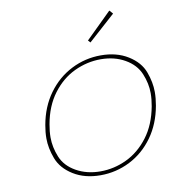

<svg xmlns="http://www.w3.org/2000/svg" viewBox="-84 -821 814 901"><g transform="rotate(-10 323.5 -370.0)"><path d="M323 7Q248 7 194 -26.5Q140 -60 121 -110.5Q102 -161 102 -207Q102 -237 108 -270Q123 -355 168.5 -417.5Q214 -480 280 -513.5Q346 -547 421 -547Q496 -547 550 -513.5Q604 -480 622.5 -430Q641 -380 641 -334Q641 -304 635 -270Q620 -185 575 -122.5Q530 -60 464 -26.5Q398 7 323 7ZM326 -11Q391 -11 451 -39.5Q511 -68 555 -126Q599 -184 615 -270Q621 -303 621 -332Q621 -378 601.5 -425Q582 -472 532 -500.5Q482 -529 417 -529Q352 -529 291.5 -500.5Q231 -472 187 -413.5Q143 -355 128 -270Q122 -237 122 -208Q122 -162 141 -115Q160 -68 210.5 -39.5Q261 -11 326 -11ZM512 -730 384 -615 374 -626 497 -747Z"/></g></svg>

Font: Fz Poppins Thin
Style: Italic
Weight: 100
Italic angle: -10°
Designer: Ninad Kale (Devanagari), Jonny Pinhorn (Latin)
Foundry: Indian Type Foundry
Version: Vit hóa bi Vntype.Com & FontZin.Com